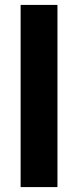

<svg xmlns="http://www.w3.org/2000/svg" viewBox="-20 -762 318 782"><path d="M214 -742V0H64V-742Z"/></svg>

Font: Metropolitano
Style: Bold
Weight: 700
Designer: Fonts by Alex Slobzheninov & Chris M. Simpson / Changes by Cristiano Sobral
Foundry: Fonts by Alex Slobzheninov & Chris M. Simpson / Changes by Cristiano Sobral
Version: Version 1.00;August 30, 2020;FontCreator 13.0.0.2681 64-bit